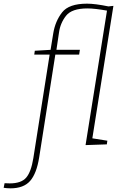

<svg xmlns="http://www.w3.org/2000/svg" viewBox="-117 -790 677 1048"><path d="M502 -758 387 -35 469 -22 466 -2 350 2 467 -732Q400 -744 360 -744Q275 -744 243.5 -704Q212 -664 205 -612L191 -518H319L315 -492H185L97 68Q83 157 47.5 197.5Q12 238 -60 238Q-72 238 -81 237Q-90 236 -97 235L-92 210Q-82 211 -64 211Q-1 211 26 179.5Q53 148 65 73L154 -492H70L73 -513L159 -518L174 -610Q185 -675 222 -722.5Q259 -770 358 -770Q402 -770 475 -755Z"/></svg>

Font: Bitter Pro ExtraLight
Style: Italic
Weight: 275
Italic angle: -9°
Designer: Sol Matas, and Bitter project Authors
Foundry: Sol Matas
Version: Version 1.010